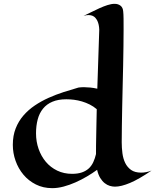

<svg xmlns="http://www.w3.org/2000/svg" viewBox="-20 -958 811 1002"><path d="M771 -67.9Q705.1 -22.9 658.7 -3.4Q612.3 16.1 580.1 16.1Q566.9 16.1 553 12Q539.1 7.8 526.4 -2.2Q513.7 -12.2 503.2 -29.1Q492.7 -45.9 486.8 -71.8Q462.9 -54.2 433.8 -37.1Q404.8 -20 374 -6.3Q343.3 7.3 312.3 15.6Q281.2 23.9 252.9 23.9Q205.1 23.9 167 4.6Q128.9 -14.6 102.3 -46.4Q75.7 -78.1 61.3 -118.7Q46.9 -159.2 46.9 -202.1Q46.9 -250 61.8 -287.8Q76.7 -325.7 102.3 -355.2Q127.9 -384.8 161.6 -407.5Q195.3 -430.2 233.4 -447.3Q271.5 -464.4 311.5 -477.3Q351.6 -490.2 389.2 -501Q392.6 -501.5 397.5 -502Q401.4 -502.4 407 -502.7Q412.6 -502.9 419.9 -502.9Q433.6 -502.9 450.9 -501.2Q468.3 -499.5 487.8 -495.1L498 -803.2Q497.1 -830.1 488.3 -849.1Q484.4 -856.9 478.5 -864Q472.7 -871.1 464.1 -875Q455.6 -878.9 443.6 -879.4Q431.6 -879.9 416 -875Q435.1 -883.8 456.5 -894.8Q478 -905.8 499.3 -915.3Q520.5 -924.8 540.8 -931.4Q561 -938 578.1 -938Q596.7 -938 609.1 -928.2Q621.6 -918.5 623 -897.9Q624.5 -884.3 624.8 -860.4Q625 -836.4 625 -803.2Q625 -763.7 624.3 -715.1Q623.5 -666.5 622.6 -613.8Q621.6 -561 620.1 -506.3Q618.7 -451.7 617.7 -399.4Q616.7 -347.2 616 -300Q615.2 -252.9 615.2 -215.8Q615.2 -186.5 618.9 -158.2Q622.6 -129.9 633.5 -107.4Q644.5 -85 664.3 -71Q684.1 -57.1 716.8 -57.1Q729 -57.1 742.4 -59.6Q755.9 -62 771 -67.9ZM484.9 -388.2Q467.8 -402.8 448.2 -412.6Q428.7 -422.4 408 -428.5Q387.2 -434.6 366.5 -437.3Q345.7 -439.9 326.2 -439.9Q283.7 -439.9 253.7 -427.2Q223.6 -414.6 204.6 -391.1Q185.5 -367.7 176.8 -335Q168 -302.2 168 -262.2Q168 -219.2 181.4 -180.9Q194.8 -142.6 219.2 -113.5Q243.7 -84.5 278.6 -67.6Q313.5 -50.8 356 -50.8Q386.2 -50.8 407.7 -58.3Q429.2 -65.9 443.6 -79.3Q458 -92.8 466.8 -111.8Q475.6 -130.9 481 -153.8Q481 -172.9 481.2 -198.5Q481.4 -224.1 482.2 -254.2Q482.9 -284.2 483.4 -318.1Q483.9 -352.1 484.9 -388.2Z"/></svg>

Font: Eagle Lake
Style: Regular
Weight: 400
Designer: Astigmatic (AOETI)
Foundry: Astigmatic (AOETI)
Version: Version 1.000